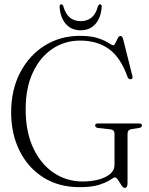

<svg xmlns="http://www.w3.org/2000/svg" viewBox="-20 -880 708 913"><path d="M586.5 -9Q586.5 13.5 572.5 13.5Q565.5 13.5 557.5 1Q549.5 -11.5 541.5 -24Q533.5 -36.5 527 -36.5Q521.5 -36.5 504.2 -24.8Q487 -13 452 -1.5Q417 10 359 10Q259.5 10 186.2 -36.2Q113 -82.5 73 -163Q33 -243.5 33 -345.5Q33 -453 76 -535.2Q119 -617.5 193 -663.5Q267 -709.5 360 -709.5Q413.5 -709.5 446.5 -698.2Q479.5 -687 496.5 -675.8Q513.5 -664.5 519 -664.5Q524 -664.5 529 -675.5Q534 -686.5 539.8 -697.8Q545.5 -709 552.5 -709Q561.5 -709 565.5 -694L609.5 -518.5Q613 -505 602.5 -503.5Q592 -502 587 -513Q554 -606.5 498.2 -646.8Q442.5 -687 361 -687Q288 -687 229.2 -647.8Q170.5 -608.5 136.2 -535.2Q102 -462 102 -360.5Q102 -253.5 137.8 -176.8Q173.5 -100 235 -58.5Q296.5 -17 374 -17Q413.5 -17 448 -26Q482.5 -35 503.5 -52.5Q524.5 -70 524.5 -96.5V-244Q524.5 -262.5 505 -265L445 -271.5Q432.5 -274.5 432.5 -283Q432.5 -293 445.5 -293H642.5Q655 -293 655 -283Q655 -275 643.5 -272L605 -266Q586.5 -262.5 586.5 -244ZM363.5 -779.5Q394 -779.5 414.8 -796Q435.5 -812.5 446 -850.5Q449.5 -859.5 455.5 -859.5Q464.5 -859.5 463.5 -847Q460.5 -797 434.2 -766.5Q408 -736 363.5 -736Q319 -736 292.8 -766.5Q266.5 -797 263.5 -847Q263 -859.5 271.5 -859.5Q277.5 -859.5 281 -850.5Q292 -812.5 312.8 -796Q333.5 -779.5 363.5 -779.5Z"/></svg>

Font: Fraunces 144pt Soft Light
Style: Regular
Weight: 300
Version: Version 1.000;[0bf87f6ff]